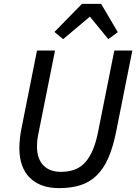

<svg xmlns="http://www.w3.org/2000/svg" viewBox="-20 -959 703 991"><path d="M264 -698 179 -273Q174 -250 172.5 -234.5Q171 -219 171 -202Q171 -140 203.5 -106Q236 -72 294 -72Q334 -72 365 -83.5Q396 -95 419 -120Q442 -145 459 -185Q476 -225 487 -282L570 -698H663L579 -277Q563 -198 539 -143.5Q515 -89 479.5 -54Q444 -19 396 -3.5Q348 12 285 12Q188 12 134 -41.5Q80 -95 80 -194Q80 -217 82.5 -242Q85 -267 91 -297L171 -698ZM502 -939 588 -793 539 -757 444 -873 306 -757 261 -794 403 -939Z"/></svg>

Font: IBM Plex Sans Text
Style: Italic
Weight: 450
Italic angle: -11°
Designer: Mike Abbink, Paul van der Laan, Pieter van Rosmalen
Foundry: Bold Monday
Version: Version 3.005